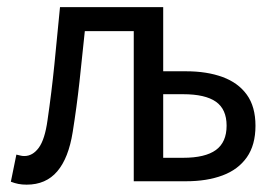

<svg xmlns="http://www.w3.org/2000/svg" viewBox="-20 -506 775 536"><path d="M54.5 9.5Q41.2 9.5 31 7.4Q20.9 5.4 10.3 1.3L25.7 -74.4Q31 -73.4 36.3 -71.9Q41.5 -70.4 47.9 -70.4Q71.3 -70.4 88.3 -93.6Q105.3 -116.8 112.7 -170.7Q123.8 -246.7 131.8 -325.6Q139.7 -404.6 147.5 -486.1H435.6V-307H499.8Q557.6 -307 601.3 -291Q645 -275 669.1 -241.6Q693.2 -208.2 693.2 -154.9Q693.2 -101.2 669.1 -66.9Q645 -32.6 601.3 -16.3Q557.6 0 499.8 0H353.4V-419.1H216.8Q209.6 -348 201.9 -278Q194.2 -208 183 -137.6Q171.4 -64.6 139.8 -27.6Q108.2 9.5 54.5 9.5ZM435.6 -65.5H491.2Q552.9 -65.5 582.8 -87.3Q612.6 -109.1 612.6 -155.2Q612.6 -201 582.8 -222Q552.9 -243 491.2 -243H435.6Z"/></svg>

Font: Source Sans Variable
Style: Regular
Weight: 200
Designer: Paul D. Hunt
Foundry: Adobe Systems Incorporated
Version: Version 3.006;hotconv 1.0.111;makeotfexe 2.5.65597